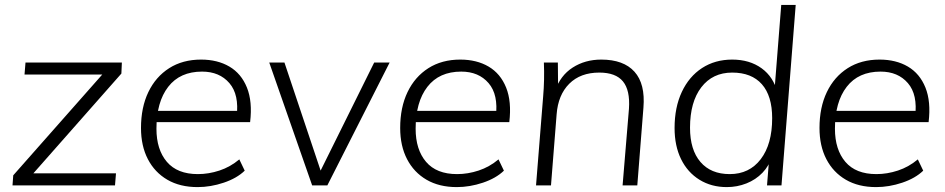

<svg xmlns="http://www.w3.org/2000/svg" viewBox="-20 -756 3853 783"><path d="M31 0 34 -41 427 -486 442 -452H80L84 -501H477L475 -456L86 -15L72 -49H453L449 0Z M978 -60Q946 -29 892.5 -11Q839 7 786 7Q714 7 662.5 -23Q611 -53 583 -107Q555 -161 555 -234Q555 -318 585 -380.5Q615 -443 670 -478Q725 -513 800 -513Q867 -513 915.5 -484.5Q964 -456 987 -399Q1010 -342 1000 -258H609L611 -304H969L945 -281Q956 -370 915.5 -417Q875 -464 804 -464Q714 -464 666 -402Q618 -340 618 -231Q618 -146 660.5 -96Q703 -46 787 -46Q831 -46 875 -60.5Q919 -75 956 -106Z M1253 0 1078 -501H1140L1296 -35H1275L1506 -501H1569L1315 0Z M2035 -60Q2003 -29 1949.5 -11Q1896 7 1843 7Q1771 7 1719.5 -23Q1668 -53 1640 -107Q1612 -161 1612 -234Q1612 -318 1642 -380.5Q1672 -443 1727 -478Q1782 -513 1857 -513Q1924 -513 1972.5 -484.5Q2021 -456 2044 -399Q2067 -342 2057 -258H1666L1668 -304H2026L2002 -281Q2013 -370 1972.5 -417Q1932 -464 1861 -464Q1771 -464 1723 -402Q1675 -340 1675 -231Q1675 -146 1717.5 -96Q1760 -46 1844 -46Q1888 -46 1932 -60.5Q1976 -75 2013 -106Z M2166 0 2195 -362Q2201 -431 2198 -501H2255L2256 -396L2244 -386Q2265 -448 2315.5 -480.5Q2366 -513 2432 -513Q2523 -513 2567.5 -463.5Q2612 -414 2604 -317L2579 0H2519L2545 -313Q2550 -388 2520.5 -424Q2491 -460 2424 -460Q2347 -460 2301.5 -414.5Q2256 -369 2250 -290L2227 0Z M2944 7Q2881 7 2832.5 -23Q2784 -53 2757.5 -107Q2731 -161 2731 -234Q2731 -318 2760.5 -381Q2790 -444 2843 -478.5Q2896 -513 2966 -513Q3037 -513 3086 -477.5Q3135 -442 3151 -377L3137 -369L3166 -736H3225L3167 0H3108L3119 -138L3129 -120Q3117 -80 3089.5 -51.5Q3062 -23 3024 -8Q2986 7 2944 7ZM2956 -46Q3036 -46 3082.5 -107Q3129 -168 3129 -274Q3129 -365 3087 -412.5Q3045 -460 2966 -460Q2886 -460 2840 -400Q2794 -340 2794 -235Q2794 -145 2836.5 -95.5Q2879 -46 2956 -46Z M3745 -60Q3713 -29 3659.5 -11Q3606 7 3553 7Q3481 7 3429.5 -23Q3378 -53 3350 -107Q3322 -161 3322 -234Q3322 -318 3352 -380.5Q3382 -443 3437 -478Q3492 -513 3567 -513Q3634 -513 3682.5 -484.5Q3731 -456 3754 -399Q3777 -342 3767 -258H3376L3378 -304H3736L3712 -281Q3723 -370 3682.5 -417Q3642 -464 3571 -464Q3481 -464 3433 -402Q3385 -340 3385 -231Q3385 -146 3427.5 -96Q3470 -46 3554 -46Q3598 -46 3642 -60.5Q3686 -75 3723 -106Z"/></svg>

Font: Muli Light
Style: Italic
Weight: 300
Italic angle: -4.541°
Designer: Vernon Adams
Foundry: Vernon Adams
Version: Version 2.100; ttfautohint (v1.8.1.43-b0c9)